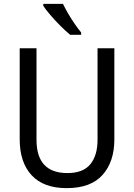

<svg xmlns="http://www.w3.org/2000/svg" viewBox="-20 -964 694 994"><path d="M572 -242Q572 -127 511 -58.5Q450 10 325 10Q206 10 144 -56.5Q82 -123 82 -243V-714H169V-240Q169 -68 329 -68Q410 -68 447.5 -113.5Q485 -159 485 -241V-714H572ZM306 -944Q317 -921 333 -893.5Q349 -866 367 -840Q385 -814 400 -796V-784H343Q321 -802 293 -830Q265 -858 240.5 -886.5Q216 -915 204 -934V-944Z"/></svg>

Font: Noto Sans Myanmar SemiCondensed
Style: Regular
Weight: 400
Width: 4
Designer: Monotype Design Team
Foundry: Monotype Imaging Inc.
Version: Version 2.107; ttfautohint (v1.8.4.7-5d5b)